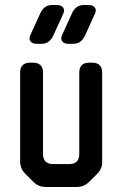

<svg xmlns="http://www.w3.org/2000/svg" viewBox="-20 -734 486 763"><path d="M113 -11Q133 9 162 9H285Q314 9 334 -11L366 -43Q388 -65 386 -93V-445Q386 -485 346 -485H335Q295 -485 295 -445V-122Q295 -82 255 -82H191Q151 -82 151 -122V-445Q151 -485 111 -485H100Q60 -485 60 -445V-93Q60 -64 80 -44ZM251 -560H272Q289 -560 300.5 -569.5Q312 -579 318 -593L358 -681Q364 -695 356.5 -704.5Q349 -714 333 -714H312Q295 -714 283.5 -704.5Q272 -695 266 -681L226 -593Q220 -579 227.5 -569.5Q235 -560 251 -560ZM125 -560H146Q163 -560 174.5 -569.5Q186 -579 192 -593L232 -681Q238 -695 230.5 -704.5Q223 -714 207 -714H186Q169 -714 157.5 -704.5Q146 -695 140 -681L100 -593Q94 -579 101.5 -569.5Q109 -560 125 -560Z"/></svg>

Font: WDXL Lubrifont SC
Style: Regular
Weight: 400
Designer: [WDXL Lubrifont] Copyright 2020-2022 (c) NightFurySL2001, Skr-ZERO; [ZCOOL QingKe HuangYou] Copyright 2018-2022 (c) The 
Version: Version 2.001;hotconv 1.1.1;makeotfexe 2.6.0